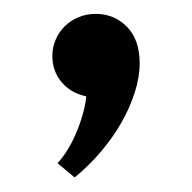

<svg xmlns="http://www.w3.org/2000/svg" viewBox="-20 -125 270 270"><path d="M60.9 104.5Q67.7 97.3 74.5 86.4Q81.4 75.5 86.8 62.7Q92.3 50 96.1 36.6Q100 23.2 101.4 10.5Q79.5 5.9 66.6 -9.5Q53.6 -25 53.6 -46.4Q53.6 -58.6 58.4 -69.5Q63.2 -80.5 71.4 -88.4Q79.5 -96.4 90.7 -100.9Q101.8 -105.5 114.5 -105.5Q140.5 -105.5 158.4 -87.5Q176.4 -69.5 176.4 -35.9Q176.4 -16.4 169.5 5Q162.7 26.4 150.7 47.5Q138.6 68.6 121.8 88.4Q105 108.2 85 124.5Z"/></svg>

Font: Spartan Med
Style: Regular
Weight: 500
Designer: Matt Bailey, Mirko Velimirovic
Foundry: Matt Bailey
Version: Version 1.005